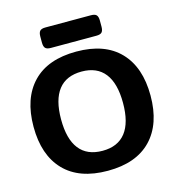

<svg xmlns="http://www.w3.org/2000/svg" viewBox="-127 -983 1012 1105"><g transform="rotate(-15 379.5 -430.0)"><path d="M203 -796V-832Q203 -855 212 -865Q221 -875 245 -875H516Q540 -875 549 -865Q558 -855 558 -832V-796Q558 -773 549 -763Q540 -753 516 -753H245Q221 -753 212 -763Q203 -773 203 -796ZM31 -340Q31 -509 120.5 -602Q210 -695 380 -695Q549 -695 638.5 -602Q728 -509 728 -340Q728 -171 638.5 -78Q549 15 380 15Q210 15 120.5 -78Q31 -171 31 -340ZM564 -340Q564 -457 517.5 -516.5Q471 -576 380 -576Q288 -576 241.5 -516.5Q195 -457 195 -340Q195 -223 241.5 -163.5Q288 -104 380 -104Q471 -104 517.5 -163.5Q564 -223 564 -340Z"/></g></svg>

Font: Mitr Medium
Style: Regular
Weight: 500
Designer: Thanarat Vachiruckul
Foundry: Cadson Demak
Version: Version 1.002